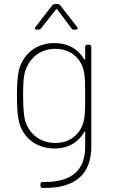

<svg xmlns="http://www.w3.org/2000/svg" viewBox="-20 -720 554 940"><path d="M260 -674 330 -581C333 -576 338 -575 343 -575H352C357 -575 360 -578 360 -581C360 -583 360 -585 358 -587L275 -694C272 -698 267 -700 262 -700H249C244 -700 239 -698 236 -694L153 -587C148 -581 151 -575 159 -575H168C173 -575 178 -577 181 -581L254 -674C256 -677 259 -676 260 -674ZM397 -491V-431C397 -427 394 -426 392 -430C364 -478 315 -509 246 -509C156 -509 93 -454 73 -378C65 -345 63 -304 63 -249C63 -193 66 -153 73 -124C93 -45 158 7 247 7C316 7 365 -25 392 -73C394 -77 397 -76 397 -72V-3C397 112 334 174 188 171C182 171 178 175 178 181V190C178 196 181 200 188 200C348 204 427 133 427 -3V-491C427 -497 423 -501 417 -501H407C401 -501 397 -497 397 -491ZM392 -138C382 -75 333 -20 251 -20C171 -20 116 -72 101 -138C98 -152 93 -187 93 -252C93 -316 96 -343 101 -363C118 -428 170 -481 251 -481C331 -481 382 -428 392 -363C395 -342 397 -334 397 -250C397 -166 395 -157 392 -138Z"/></svg>

Font: Barlow Thin
Style: Regular
Weight: 250
Designer: Jeremy Tribby
Foundry: Tribby Type
Version: Version 1.422;hotconv 1.0.109;makeotfexe 2.5.65596